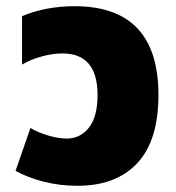

<svg xmlns="http://www.w3.org/2000/svg" viewBox="-20 -583 566 618"><path d="M30 -33 78 -171Q101 -157 134.5 -147Q168 -137 194 -137Q239 -137 266.5 -172.5Q294 -208 294 -277Q294 -411 181 -411Q148 -411 111.5 -400.5Q75 -390 51 -375V-531Q127 -563 220 -563Q490 -563 490 -277Q490 -131 422 -58Q354 15 229 15Q173 15 121.5 2Q70 -11 30 -33Z"/></svg>

Font: Noto Sans Thai Black
Style: Regular
Weight: 900
Designer: Monotype Design Team
Foundry: Monotype Imaging Inc.
Version: Version 1.000